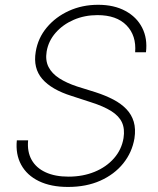

<svg xmlns="http://www.w3.org/2000/svg" viewBox="-20 -758 651 790"><path d="M259.8 11.2Q189.5 11.2 140.1 -12.7Q90.8 -36.6 67.1 -80.1Q43.5 -123.5 49.3 -180.7H95.7Q91.3 -133.8 110.1 -100.3Q128.9 -66.9 167.7 -49.1Q206.5 -31.2 261.7 -31.2Q320.8 -31.2 369.1 -51Q417.5 -70.8 449 -106.7Q480.5 -142.6 488.3 -189.9Q494.1 -227.5 481.9 -254.2Q469.7 -280.8 438 -300.8Q406.2 -320.8 354 -337.4L274.4 -363.3Q191.9 -389.2 153.8 -433.3Q115.7 -477.5 127 -544.9Q136.2 -601.6 172.6 -645Q209 -688.5 263.7 -713.4Q318.4 -738.3 383.8 -738.3Q449.2 -738.3 495.8 -713.1Q542.5 -688 564.9 -644Q587.4 -600.1 580.6 -543H536.1Q541.5 -611.8 500.5 -653.8Q459.5 -695.8 380.9 -695.8Q328.1 -695.8 283.4 -676.5Q238.8 -657.2 209 -623.3Q179.2 -589.4 171.9 -545.9Q166 -509.3 179.7 -482.4Q193.4 -455.6 223.6 -436Q253.9 -416.5 296.9 -402.3L373.5 -378.4Q414.1 -365.2 446.3 -348.4Q478.5 -331.5 500 -309.1Q521.5 -286.6 530.3 -257.1Q539.1 -227.5 533.2 -188.5Q523.4 -130.9 487.1 -85.7Q450.7 -40.5 392.8 -14.6Q335 11.2 259.8 11.2Z"/></svg>

Font: Inter 18pt ExtraLight
Style: Italic
Weight: 250
Italic angle: -9.3988°
Designer: Rasmus Andersson
Foundry: rsms
Version: Version 4.001;git-66647c0bb